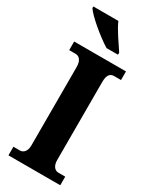

<svg xmlns="http://www.w3.org/2000/svg" viewBox="-236 -987 836 1043"><g transform="rotate(30 182.5 -465.5)"><path d="M191 -771H263V-784C238 -822 192 -886 173 -931H16V-921C38 -886 132 -807 191 -771ZM21 0H346V-54H303C282 -54 263 -72 263 -110V-600C263 -645 279 -660 303 -660H346V-714H21V-660H62C81 -660 102 -645 102 -601V-109C102 -69 81 -54 62 -54H21Z"/></g></svg>

Font: Noto Serif Khmer Condensed ExtraBold
Style: Regular
Weight: 800
Width: 3
Designer: Danh Hong and the Monotype Design Team
Foundry: Monotype Imaging Inc.
Version: Version 2.004